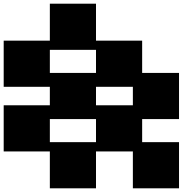

<svg xmlns="http://www.w3.org/2000/svg" viewBox="-20 -1020 1061 1040"><path d="M500 -250V-375H250V-250ZM699.7 -449.7V-549.8H500V-449.7ZM500 -625V-750H250V-625ZM250 0V-199.7H0V-449.7H250V-549.8H0V-799.8H250V-1000H500V-799.8H750V-625H949.7V-375H750V-250H949.7V0H699.7V-199.7H500V0Z"/></svg>

Font: Minecraft five bold
Style: Regular
Weight: 400
Designer: AngelloENF2
Foundry: https://fontstruct.com
Version: Version 1.0